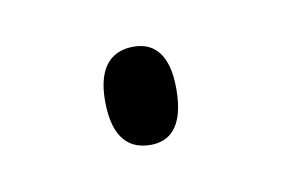

<svg xmlns="http://www.w3.org/2000/svg" viewBox="-29 -434 226 154"><g transform="rotate(-10 84.0 -357.0)"><path d="M85 -317C100 -317 113 -326 113 -358C113 -388 100 -397 85 -397C69 -397 55 -388 55 -358C55 -326 69 -317 85 -317Z"/></g></svg>

Font: Noto Serif Myanmar Condensed Thin
Style: Regular
Weight: 100
Width: 3
Designer: Ben Mitchell and the Monotype Design Team
Foundry: Monotype Imaging Inc.
Version: Version 2.106